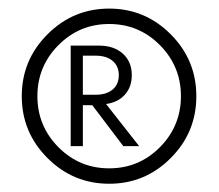

<svg xmlns="http://www.w3.org/2000/svg" viewBox="-20 -788 519 456"><path d="M92.8 -412.6Q31.7 -473.6 31.7 -559.6Q31.7 -645.5 92.8 -706.5Q153.8 -767.6 239.3 -767.6Q324.7 -767.6 385.5 -706.5Q446.3 -645.5 446.3 -559.6Q446.3 -473.6 385.5 -412.6Q324.7 -351.6 239.3 -351.6Q153.8 -351.6 92.8 -412.6ZM359.9 -680.7Q310.1 -731 239.3 -731Q168.5 -731 118.7 -680.7Q68.8 -630.4 68.8 -559.6Q68.8 -488.8 118.7 -438.5Q168.5 -388.2 239.3 -388.2Q310.1 -388.2 359.9 -438.5Q409.7 -488.8 409.7 -559.6Q409.7 -630.4 359.9 -680.7ZM176.8 -440.9H147.9V-679.7H214.8Q250.5 -679.7 271.7 -660.6Q293 -641.6 293 -609.4Q293 -581.5 276.6 -563.2Q260.3 -544.9 231.9 -541L310.5 -440.9H272.9L199.2 -538.1H176.8ZM176.8 -655.8V-563H207Q232.9 -563 247.6 -575.4Q262.2 -587.9 262.2 -609.4Q262.2 -630.9 247.6 -643.3Q232.9 -655.8 207 -655.8Z"/></svg>

Font: Spartan MB Med
Style: Regular
Weight: 500
Designer: Matt Bailey, Mirko Velimirovic
Foundry: Matt Bailey
Version: Version 1.005